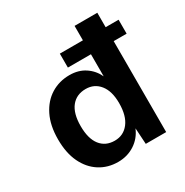

<svg xmlns="http://www.w3.org/2000/svg" viewBox="-167 -856 967 1002"><g transform="rotate(-30 316.5 -354.5)"><path d="M261 10Q199 10 150.5 -21Q102 -52 74.5 -109.5Q47 -167 47 -249Q47 -332 76 -390.5Q105 -449 154.5 -479.5Q204 -510 266 -510Q320 -510 359 -484Q398 -458 418 -415V-548H279V-632H418V-719H555V-632H633V-548H555V0H432L426 -97Q405 -47 361 -18.5Q317 10 261 10ZM301 -95Q354 -95 386 -136.5Q418 -178 418 -254Q418 -326 386.5 -365.5Q355 -405 303 -405Q247 -405 215.5 -365.5Q184 -326 184 -250Q184 -174 215 -134.5Q246 -95 301 -95Z"/></g></svg>

Font: Work Sans SemiBold
Style: Regular
Weight: 600
Designer: Wei Huang
Foundry: Wei Huang
Version: Version 2.010; ttfautohint (v1.8.3)